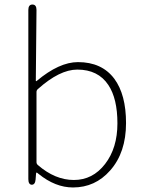

<svg xmlns="http://www.w3.org/2000/svg" viewBox="-20 -814 633 847"><path d="M302 13Q224 13 150 -47Q143 -53 141.5 -53Q140 -53 139 -48L137 -22Q135 1 120 1Q105 0 105 -24V-770Q105 -794 123 -794Q141 -794 141 -770L138 -459Q138 -454 142 -457Q241 -540 324 -540Q429 -540 484 -467Q536 -397 536 -271Q536 -141 466 -62Q400 13 302 13ZM458 -439Q413 -507 321 -507Q243 -507 147 -421Q141 -416 141 -408V-99Q141 -91 147 -86Q223 -20 306 -20Q389 -20 443.5 -90.5Q498 -161 498 -270Q498 -379 458 -439Z"/></svg>

Font: Resource Han Rounded JP ExtraLight
Style: Regular
Weight: 250
Designer: Cyano Hao (round all glyphs); Ryoko NISHIZUKA 西塚涼子 (kana, bopomofo & ideographs); Paul D. Hunt (Latin, Greek & Cyrillic)
Foundry: Cyano Hao
Version: 0.990